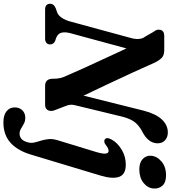

<svg xmlns="http://www.w3.org/2000/svg" viewBox="41 -802 1006 1128"><g transform="rotate(90 544.0 -238.0)"><path d="M174.5 -146.5Q167 -118 172 -96.5Q177 -75 203.5 -64.5L219.5 -59.5Q241 -50 241 -29.5Q241 -15 231.8 -7.5Q222.5 0 207.5 0H36.5Q18 0 10 -8.2Q2 -16.5 2 -29Q2 -52 29 -62.5L50.5 -70Q69.5 -76 84.2 -97.5Q99 -119 107.5 -152L203.5 -505Q210.5 -529 208.8 -551.2Q207 -573.5 194.5 -589L167 -637Q149.5 -657 155.8 -678.5Q162 -700 191 -700H274.5Q304 -700 318.8 -686.2Q333.5 -672.5 346.5 -647Q371.5 -589.5 405.5 -516Q439.5 -442.5 475.2 -366.5Q511 -290.5 542 -226L630 -578.5Q648.5 -650.5 681.8 -685.8Q715 -721 758.5 -721Q785.5 -721 803.8 -705Q822 -689 822 -660Q821 -606.5 755.5 -572Q719 -553.5 698.8 -528.2Q678.5 -503 666 -456L600 -183.5Q595 -165.5 595.2 -151.8Q595.5 -138 603 -120L627 -57.5Q636.5 -34.5 627.8 -17.2Q619 0 596.5 0H484Q442 0 442.5 -48Q443 -70 438.5 -89.2Q434 -108.5 423 -130.5Q409.5 -163 384 -219Q358.5 -275 327.2 -342.5Q296 -410 264.5 -478ZM975 -553.5Q935 -553.5 914 -573.5Q893 -593.5 895 -622.5Q897.5 -657 928.8 -683.8Q960 -710.5 1010.5 -710.5Q1051.5 -710.5 1070.5 -689.5Q1089.5 -668.5 1087.5 -638.5Q1085.5 -603 1054.5 -578.2Q1023.5 -553.5 975 -553.5ZM1011.5 -325.5 888.5 82.5Q865 161.5 818.8 203.2Q772.5 245 699 245Q656 245 633.5 226.5Q611 208 611 178.5Q611 151.5 627.8 134Q644.5 116.5 672 116.5Q692 116.5 707 124.8Q722 133 735.8 141.5Q749.5 150 766.5 150Q781.5 150 795.2 139.5Q809 129 816.5 100.5Q821.5 82.5 817.2 63.8Q813 45 806.5 24.8Q800 4.5 797.5 -18.8Q795 -42 802.5 -69L873 -300Q895 -373 866.5 -373Q851.5 -373 831 -356Q814 -343.5 801.5 -349.5Q782.5 -359.5 800 -391Q818.5 -425 858.8 -449.5Q899 -474 947 -474Q1004 -474 1018.5 -436Q1033 -398 1011.5 -325.5Z"/></g></svg>

Font: Fraunces 9pt S050 SemiBold
Style: Italic
Weight: 600
Italic angle: -16°
Version: Version 1.000; ttfautohint (v1.8.3)